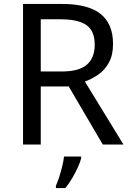

<svg xmlns="http://www.w3.org/2000/svg" viewBox="-20 -734 662 975"><path d="M294 -714Q427 -714 490.5 -663.5Q554 -613 554 -511Q554 -454 533 -416Q512 -378 479.5 -355.5Q447 -333 411 -320L607 0H502L329 -295H187V0H97V-714ZM289 -636H187V-371H294Q381 -371 421 -405.5Q461 -440 461 -507Q461 -577 419 -606.5Q377 -636 289 -636ZM392 61V70Q388 88 375.5 115.5Q363 143 346.5 171Q330 199 312 221H264V209Q272 192 280.5 165.5Q289 139 296 110.5Q303 82 305 61Z"/></svg>

Font: Noto IKEA Latin
Style: Regular
Weight: 400
Designer: Monotype Design Team
Foundry: Monotype Imaging Inc.
Version: Version 1.0